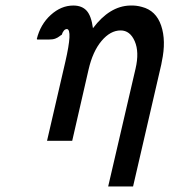

<svg xmlns="http://www.w3.org/2000/svg" viewBox="-20 -509 612 694"><path d="M115 -366 113 -368Q126 -421 163.5 -455Q201 -489 245 -489Q276 -489 293 -470.5Q310 -452 316 -407Q376 -487 450 -489Q472 -490 493 -484Q544 -471 562.5 -416.5Q581 -362 565 -287Q565 -284 563 -276L461 165H371L470 -261Q484 -321 467 -360Q450 -399 416 -399Q379 -399 347 -361Q315 -323 300 -257L241 0H150L216 -285Q243 -402 222 -404Q210 -404 203 -383Q200 -382 194.5 -377.5Q189 -373 180 -369.5Q171 -366 155 -366Z"/></svg>

Font: Coval
Style: Book Italic
Weight: 350
Foundry: Context Ltd
Version: Version 001.000